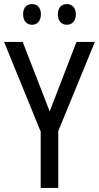

<svg xmlns="http://www.w3.org/2000/svg" viewBox="-20 -919 484 939"><path d="M93 -849C93 -815 112 -798 137 -798C161 -798 180 -815 180 -849C180 -883 161 -899 137 -899C112 -899 93 -884 93 -849ZM263 -849C263 -815 282 -798 307 -798C331 -798 351 -815 351 -849C351 -883 331 -899 307 -899C283 -899 263 -884 263 -849ZM223 -374 91 -714H0L179 -275V0H265V-278L444 -714H354Z"/></svg>

Font: Noto Sans Lao UI Cond
Style: Regular
Weight: 400
Width: 3
Designer: Monotype Design Team
Foundry: Monotype Imaging Inc.
Version: Version 2.000